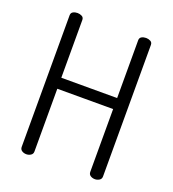

<svg xmlns="http://www.w3.org/2000/svg" viewBox="-133 -833 840 934"><g transform="rotate(20 286.5 -365.5)"><path d="M431 -351H142V-26Q142 -13 131.5 -6.5Q121 0 109 0Q96 0 86 -6.5Q76 -13 76 -26V-707Q76 -720 86 -725.5Q96 -731 109 -731Q121 -731 131.5 -725.5Q142 -720 142 -707V-408H431V-707Q431 -720 441 -725.5Q451 -731 464 -731Q476 -731 486.5 -725.5Q497 -720 497 -707V-26Q497 -13 486.5 -6.5Q476 0 464 0Q451 0 441 -6.5Q431 -13 431 -26Z"/></g></svg>

Font: AkaAcidDosis
Style: Regular
Weight: 400
Designer: Edgar Tolentino, Pablo Impallari, Igino Marini, Aka-Acid
Foundry: Edgar Tolentino, Pablo Impallari, Igino Marini, Cyberella
Version: Version 1.007